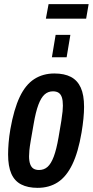

<svg xmlns="http://www.w3.org/2000/svg" viewBox="-20 -893 447 925"><path d="M161 12Q114 12 82 -4.5Q50 -21 34.5 -56.5Q19 -92 19 -149Q19 -174 21.5 -205Q24 -236 30 -271Q47 -367 75 -426Q103 -485 145 -512Q187 -539 242 -539Q290 -539 321.5 -522.5Q353 -506 369 -471Q385 -436 385 -378Q385 -353 382 -322Q379 -291 373 -255Q357 -160 328.5 -101Q300 -42 258.5 -15Q217 12 161 12ZM168 -74Q192 -74 209 -89Q226 -104 239 -138.5Q252 -173 262 -231Q271 -282 275.5 -311Q280 -340 281.5 -356.5Q283 -373 283 -384Q283 -409 278 -424Q273 -439 262.5 -446Q252 -453 235 -453Q212 -453 195 -438Q178 -423 165 -388.5Q152 -354 142 -295Q133 -244 128 -214.5Q123 -185 121.5 -168.5Q120 -152 120 -140Q120 -117 125.5 -102Q131 -87 141.5 -80.5Q152 -74 168 -74ZM230 -617 248 -725H319L301 -617ZM201 -803 214 -873H407L395 -803Z"/></svg>

Font: Archivo ExtraCondensed SemiBold
Style: Italic
Weight: 600
Width: 2
Italic angle: -10°
Designer: Hector Gatti
Foundry: Omnibus-Type
Version: Version 2.001